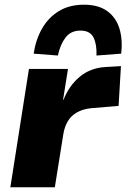

<svg xmlns="http://www.w3.org/2000/svg" viewBox="-20 -796 537 816"><path d="M24 0 103 -503H269L248 -372H250Q273 -431 318 -469Q363 -507 426 -511L494 -515L484 -346L366 -336Q331 -332 306.5 -318Q282 -304 268 -280.5Q254 -257 249 -225L213 0ZM226 -560 123 -568Q132 -628 159 -675Q186 -722 230.5 -749Q275 -776 337 -776Q398 -776 435.5 -749Q473 -722 487.5 -675Q502 -628 495 -568L390 -560Q392 -607 377.5 -636.5Q363 -666 322 -666Q281 -666 258.5 -636.5Q236 -607 226 -560Z"/></svg>

Font: Nunito Sans 8pt Black
Style: Italic
Weight: 900
Italic angle: -9°
Version: Version 3.101;gftools[0.9.27]